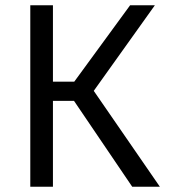

<svg xmlns="http://www.w3.org/2000/svg" viewBox="-20 -709 640 729"><path d="M181 -326V0H95V-689H181V-399H262L474 -689H568L336 -364L587 0H482L261 -326Z"/></svg>

Font: FiraDG Mono
Style: Regular
Weight: 400
Designer: Carrois Corporate & Edenspiekermann AG
Foundry: Carrois Corporate GbR & Edenspiekermann AG
Version: Version 3.206